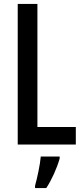

<svg xmlns="http://www.w3.org/2000/svg" viewBox="-20 -734 421 975"><path d="M70 0H365V-89H170V-714H70ZM283 71V61H187C184 101 168 174 158 209V221H215C242 180 269 121 283 71Z"/></svg>

Font: Noto Sans Lao ExtraCondensed Medium
Style: Regular
Weight: 500
Width: 2
Designer: Monotype Design Team
Foundry: Monotype Imaging Inc.
Version: Version 2.003